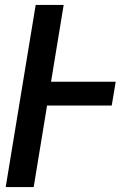

<svg xmlns="http://www.w3.org/2000/svg" viewBox="-20 -755 540 775"><path d="M3 0 124 -735H237L186 -425H447L431 -329H170L116 0Z"/></svg>

Font: Iosevka Term Curly Oblique
Style: Bold
Weight: 700
Italic angle: -9°
Designer: Belleve Invis
Foundry: Belleve Invis
Version: Version 32.3.0